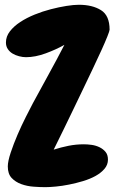

<svg xmlns="http://www.w3.org/2000/svg" viewBox="-20 -771 479 805"><path d="M439.5 -646.5Q439.5 -641.6 430.2 -618.2Q420.9 -594.7 405.3 -560.5Q389.6 -526.4 369.6 -483.9Q349.6 -441.4 328.1 -397Q306.6 -352.5 286.1 -309.6Q265.6 -266.6 248.5 -231.9Q231.4 -197.3 219.7 -173.3Q208 -149.4 205.1 -143.6Q235.4 -153.3 267.1 -159.7Q298.8 -166 331.1 -166Q346.7 -166 364.3 -163.6Q381.8 -161.1 397 -153.8Q412.1 -146.5 422.4 -134.3Q432.6 -122.1 432.6 -101.6Q432.6 -80.1 418 -63Q403.3 -45.9 380.4 -33.2Q357.4 -20.5 328.1 -11.7Q298.8 -2.9 269.5 2.9Q240.2 8.8 213.9 11.2Q187.5 13.7 169.9 13.7Q147.5 13.7 120.6 11.7Q93.8 9.8 69.3 1Q44.9 -7.8 28.8 -24.9Q12.7 -42 12.7 -73.2Q12.7 -94.7 24.9 -131.3Q37.1 -168 53.7 -206.5Q70.3 -245.1 88.4 -280.8Q106.4 -316.4 117.2 -336.9Q150.4 -398.4 184.1 -459.5Q217.8 -520.5 250 -583Q215.8 -563.5 171.9 -547.4Q127.9 -531.2 88.9 -531.2Q75.2 -531.2 60.1 -535.2Q44.9 -539.1 32.7 -546.4Q20.5 -553.7 12.7 -565.4Q4.9 -577.1 4.9 -592.8Q4.9 -618.2 21.5 -639.6Q38.1 -661.1 64.9 -678.7Q91.8 -696.3 125.5 -710Q159.2 -723.6 193.4 -732.4Q227.5 -741.2 258.3 -746.1Q289.1 -751 310.5 -751Q367.2 -751 403.3 -728.5Q439.5 -706.1 439.5 -646.5Z"/></svg>

Font: Chewy
Style: Regular
Weight: 400
Version: Version 1.001